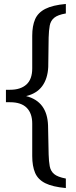

<svg xmlns="http://www.w3.org/2000/svg" viewBox="-20 -755 385 971"><path d="M313 196Q246 190 209 171.5Q172 153 157.5 119Q143 85 143 34V-130Q143 -182 115 -210Q87 -238 31 -238H10V-301H31Q84 -301 113.5 -327.5Q143 -354 143 -409V-574Q143 -624 157.5 -657.5Q172 -691 209 -710Q246 -729 313 -735V-687Q272 -680 254 -665Q236 -650 231.5 -625.5Q227 -601 226 -565L224 -416Q221 -357 193.5 -319.5Q166 -282 112 -269Q219 -242 223 -120L226 26Q227 61 231.5 85.5Q236 110 253.5 125Q271 140 313 148Z"/></svg>

Font: Piazzolla SC Medium
Style: Regular
Weight: 500
Designer: Juan Pablo del Peral
Foundry: Huerta Tipografica
Version: Version 1.330